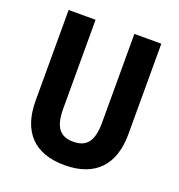

<svg xmlns="http://www.w3.org/2000/svg" viewBox="-131 -824 882 944"><g transform="rotate(20 310.0 -352.0)"><path d="M553 -240V-714H412V-250C412 -152 380 -113 310 -113C243 -113 209 -150 209 -249V-714H68V-239C68 -77 152 10 309 10C470 10 553 -81 553 -240Z"/></g></svg>

Font: Noto Sans Devanagari UI Condensed
Style: Bold
Weight: 700
Width: 3
Designer: Jelle Bosma - Monotype Design Team
Foundry: Monotype Imaging Inc.
Version: Version 2.004